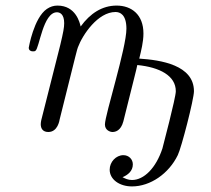

<svg xmlns="http://www.w3.org/2000/svg" viewBox="-20 -462 755 688"><path d="M83 -291C83 -282 90 -278 97 -278C101 -278 105 -278 107 -280C121 -289 134 -418 184 -418C194 -418 210 -412 210 -379C210 -364 207 -347 196 -301L128 -32C127 -27 126 -22 126 -17C126 -1 134 11 153 11C187 11 193 -30 194 -35C258 -292 255 -280 259 -292C276 -338 331 -419 394 -419C410 -419 433 -410 433 -359C433 -290 356 -50 356 -16C356 5 375 11 383 11C393 11 413 7 422 -27C462 -188 468 -209 472 -229C552 -221 610 -191 610 -135C610 -112 564 62 562 70C539 140 496 183 453 183C439 183 429 178 419 173C438 165 456 151 456 127C456 109 442 94 422 94C396 94 373 118 373 146C373 181 408 206 453 206C519 206 585 160 617 94C630 68 675 -107 675 -135C675 -229 556 -247 479 -252C486 -281 494 -312 494 -342C494 -410 451 -442 398 -442C346 -442 303 -414 269 -367C266 -380 252 -442 186 -442C172 -442 160 -438 148 -430C101 -398 83 -291 83 -291Z"/></svg>

Font: CMU Serif
Style: Italic
Weight: 500
Italic angle: -14.04°
Version: Version 0.7.0